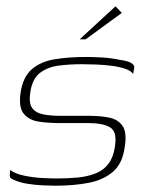

<svg xmlns="http://www.w3.org/2000/svg" viewBox="-20 -585 458 610"><path d="M157 5Q143 5 118.5 4Q94 3 68 -1Q42 -5 23 -14Q16 -17 13.5 -19.5Q11 -22 11 -28.5Q11 -35 12 -45Q28 -33 56.5 -27Q85 -21 113.5 -19.5Q142 -18 159 -18Q196 -18 227 -21Q258 -24 283.5 -34Q309 -44 324.5 -64.5Q340 -85 345 -118Q353 -167 329.5 -180.5Q306 -194 261 -194H166Q134 -194 103.5 -198.5Q73 -203 56 -223Q39 -243 45 -288Q52 -339 80 -364Q108 -389 152.5 -396.5Q197 -404 253 -404Q274 -404 303 -402.5Q332 -401 360 -395Q376 -393 386.5 -389.5Q397 -386 402.5 -380.5Q408 -375 406 -367L403 -350Q395 -361 376.5 -367Q358 -373 334.5 -376Q311 -379 286 -380Q261 -381 239 -381Q201 -381 166 -376.5Q131 -372 106.5 -353Q82 -334 76 -290Q71 -257 82.5 -241.5Q94 -226 118 -221.5Q142 -217 173 -217H264Q301 -217 328.5 -211Q356 -205 370 -184Q384 -163 376 -116Q369 -65 338.5 -39Q308 -13 261 -4Q214 5 157 5ZM233 -460 347 -565 367 -544 252 -460Z"/></svg>

Font: Genos Thin ExtraLight
Style: Italic
Weight: 250
Italic angle: -8°
Version: Version 1.010